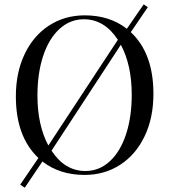

<svg xmlns="http://www.w3.org/2000/svg" viewBox="-20 -793 781 886"><path d="M587.9 -356Q587.9 -492.7 537.6 -586.4L217.8 -97.7Q279.3 -3.9 374 -3.9Q438 -3.9 486.6 -48.6Q535.2 -93.3 561.5 -173.1Q587.9 -252.9 587.9 -356ZM367.2 -704.1Q303.2 -704.1 254.4 -659.4Q205.6 -614.7 179.2 -534.9Q152.8 -455.1 152.8 -352.1Q152.8 -215.3 203.1 -121.6L523.9 -609.4Q461.9 -704.1 367.2 -704.1ZM688 -359.9Q688 -249.5 647.5 -164.6Q606.9 -79.6 534.7 -32.7Q462.4 14.2 370.1 14.2Q255.4 14.2 175.8 -47.9L94.2 73.2L73.2 59.1L157.2 -64Q53.2 -162.1 53.2 -348.1Q53.2 -458.5 93.8 -543.5Q134.3 -628.4 206.5 -675.3Q278.8 -722.2 371.1 -722.2Q485.8 -722.2 565.4 -660.2L643.1 -772.9L662.1 -759.8L583.5 -644.5Q688 -547.4 688 -359.9Z"/></svg>

Font: PlayfairDisplay-Regular
Style: Regular
Weight: 400
Designer: Claus Eggers Sørensen
Foundry: Claus Eggers Sørensen
Version: Version 1.002;PS 001.002;hotconv 1.0.70;makeotf.lib2.5.58329